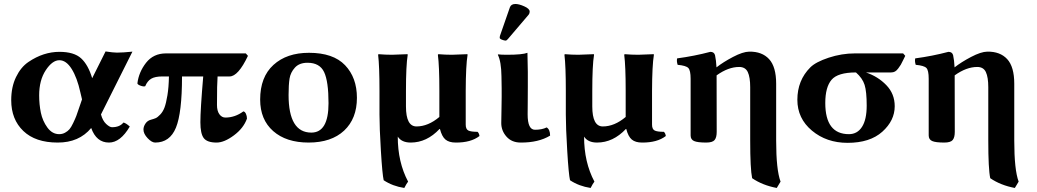

<svg xmlns="http://www.w3.org/2000/svg" viewBox="-20 -703 5186 960"><path d="M390.1 -206.1 381.8 -241.2Q365.7 -314.5 338.4 -358.2Q311 -401.9 276.9 -401.9Q241.7 -401.9 208.7 -351.8Q175.8 -301.8 175.8 -226.1Q175.8 -181.2 184.3 -139.6Q192.9 -98.1 217 -65.2Q241.2 -32.2 275.9 -32.2Q292 -32.2 305.4 -39.6Q318.8 -46.9 327.4 -56.9Q335.9 -66.9 345.9 -87.9Q356 -108.9 361.6 -123.5Q367.2 -138.2 377 -168ZM276.9 -443.8Q350.1 -443.8 385.5 -411.4Q420.9 -378.9 440.9 -312L507.8 -445.8Q545.9 -439.9 564.9 -439.9Q593.8 -439.9 642.1 -444.8L484.9 -130.9Q493.2 -99.6 510.7 -83.3Q528.3 -66.9 540 -66.9Q578.6 -66.9 597.2 -90.3Q609.4 -87.9 628.9 -70.3Q582 9.8 524.9 9.8Q461.9 9.8 436 -63Q375 10.3 268.1 9.8Q157.2 9.8 96.7 -48.1Q36.1 -106 36.1 -202.1Q36.1 -268.1 60.1 -317.6Q84 -367.2 122.1 -393.1Q160.2 -418.9 199 -431.4Q237.8 -443.8 276.9 -443.8Z M1209 -436 1219.7 -423.8Q1170.9 -320.8 1127.9 -320.8H1067.9Q1064.9 -284.7 1064.9 -178.2Q1064.9 -148.4 1076.9 -131.8Q1088.9 -115.2 1106.9 -115.2Q1154.8 -115.2 1196.8 -146Q1204.6 -145 1209.7 -134Q1214.8 -123 1214.8 -109.9Q1197.8 -62 1149.4 -26.1Q1101.1 9.8 1063 9.8Q1016.1 9.8 999 -12.2Q981.9 -34.2 981.9 -91.8Q981.9 -154.8 996.1 -320.8H890.1Q890.1 -138.7 859.6 -64.5Q829.1 9.8 755.9 9.8Q738.8 9.8 718 -12.2Q697.3 -34.2 697.3 -55.2Q697.3 -70.3 707.3 -85.2Q717.3 -100.1 734.9 -104.5Q749.5 -108.4 758.5 -112.3Q767.6 -116.2 781 -130.1Q794.4 -144 802.5 -165.3Q810.5 -186.5 817.1 -226.6Q823.7 -266.6 824.7 -320.8H792Q754.9 -320.8 735.8 -309.3Q716.8 -297.9 706.1 -272Q698.2 -269 683.1 -274.4Q668 -279.8 667 -286.1Q673.8 -342.3 710.4 -389.2Q747.1 -436 810.1 -436Z M1280.8 -205.1Q1280.8 -317.9 1347.2 -378.4Q1413.6 -439 1524.9 -439Q1646 -439 1705.3 -377Q1764.6 -314.9 1764.6 -213.9Q1764.6 -109.9 1700.7 -50Q1636.7 9.8 1522.9 9.8Q1411.1 9.8 1345.9 -47.6Q1280.8 -105 1280.8 -205.1ZM1517.6 -389.2Q1476.6 -389.2 1454.6 -365Q1432.6 -340.8 1427.7 -309.8Q1422.9 -278.8 1422.9 -228Q1422.9 -40 1536.6 -40Q1622.6 -40 1622.6 -187Q1622.6 -295.9 1600.6 -342.5Q1578.6 -389.2 1517.6 -389.2Z M2009.8 -248V-170.9Q2009.8 -70.8 2062.5 -70.8Q2120.6 -70.8 2176.8 -118.2V-250Q2176.8 -373 2169.4 -429.2L2171.9 -432.1Q2206.1 -429.2 2239.7 -429.2Q2239.7 -429.2 2316.9 -432.1L2317.9 -429.2Q2309.1 -376 2308.6 -249V-80.1Q2308.6 -57.1 2321.5 -50.5Q2334.5 -43.9 2367.7 -43.9Q2375.5 -37.1 2377.4 -22.9Q2334.5 10.3 2258.8 9.8Q2225.6 9.8 2207.5 -5.1Q2189.5 -20 2179.7 -58.1H2177.7Q2113.8 9.8 2033.7 9.8Q1987.8 9.8 1968.8 -20Q1968.8 107.9 2020.5 205.1Q2012.7 214.8 2001.5 236.8Q1943.4 228 1898.4 198.2Q1891.6 168.5 1884.5 51.8Q1877.4 -64.9 1877.4 -129.9V-249Q1877.4 -373 1870.6 -429.2L1872.6 -432.1Q1906.7 -429.2 1940.4 -429.2L2017.6 -432.1L2018.6 -429.2Q2009.8 -376 2009.8 -248Z M2557.1 -683.1Q2575.2 -683.1 2601.8 -671.1Q2628.4 -659.2 2628.4 -645Q2628.4 -636.2 2623.5 -629.9L2519.5 -507.8Q2512.7 -500 2508.3 -500Q2501.5 -500 2490 -504.4Q2478.5 -508.8 2478.5 -514.2Q2478.5 -520 2479.5 -522.9L2529.3 -666Q2535.2 -683.1 2557.1 -683.1ZM2488.3 -261.2 2487.3 -321.8Q2486.3 -395 2469.2 -429.2L2471.2 -431.2Q2483.4 -429.2 2515.1 -429.2Q2592.3 -429.2 2617.2 -439Q2619.1 -375 2619.1 -342.8V-272Q2619.1 -238.3 2618.7 -190.4Q2618.2 -142.6 2618.2 -130.9Q2618.2 -53.7 2655.3 -54.2Q2689.5 -54.2 2713.4 -65.9Q2730.5 -55.2 2730.5 -24.9Q2672.4 10.3 2583.5 9.8Q2538.6 9.8 2512.5 -19.8Q2486.3 -49.3 2486.3 -87.9Q2486.3 -92.8 2487.5 -159.4Q2488.8 -226.1 2488.3 -261.2Z M2941.4 -248V-170.9Q2941.4 -70.8 2994.1 -70.8Q3052.2 -70.8 3108.4 -118.2V-250Q3108.4 -373 3101.1 -429.2L3103.5 -432.1Q3137.7 -429.2 3171.4 -429.2Q3171.4 -429.2 3248.5 -432.1L3249.5 -429.2Q3240.7 -376 3240.2 -249V-80.1Q3240.2 -57.1 3253.2 -50.5Q3266.1 -43.9 3299.3 -43.9Q3307.1 -37.1 3309.1 -22.9Q3266.1 10.3 3190.4 9.8Q3157.2 9.8 3139.2 -5.1Q3121.1 -20 3111.3 -58.1H3109.4Q3045.4 9.8 2965.3 9.8Q2919.4 9.8 2900.4 -20Q2900.4 107.9 2952.1 205.1Q2944.3 214.8 2933.1 236.8Q2875 228 2830.1 198.2Q2823.2 168.5 2816.2 51.8Q2809.1 -64.9 2809.1 -129.9V-249Q2809.1 -373 2802.2 -429.2L2804.2 -432.1Q2838.4 -429.2 2872.1 -429.2L2949.2 -432.1L2950.2 -429.2Q2941.4 -376 2941.4 -248Z M3563.5 -43.5Q3563.5 -15.6 3553 -2.9Q3542.5 9.8 3510.7 9.8Q3467.8 9.8 3450.4 2.2Q3433.1 -5.4 3433.1 -25.9Q3433.1 -215.3 3433.1 -309.1Q3433.1 -351.1 3421.6 -363Q3410.2 -375 3368.2 -378.9Q3362.3 -397.9 3365.7 -411.1Q3450.7 -422.4 3531.7 -443.8Q3550.8 -443.8 3555.2 -426.8Q3560.5 -402.8 3562.5 -366.2Q3595.2 -392.1 3644.8 -418.2Q3694.3 -444.3 3726.1 -444.8Q3790 -445.8 3825.4 -407.5Q3860.8 -369.1 3860.8 -284.2V0Q3860.8 146 3882.8 205.1L3863.8 236.8Q3793 223.6 3740.7 188Q3731 142.1 3731 0V-267.1Q3731 -316.9 3719 -342.5Q3707 -368.2 3675.8 -368.2Q3621.6 -368.2 3563 -326.2V-321.3Q3563 -229 3563.5 -43.5Z M4435.5 -340.8H4309.6Q4369.6 -320.8 4411.6 -277.3Q4453.6 -233.9 4453.6 -171.9Q4453.6 -100.1 4391.6 -44.4Q4329.6 11.2 4217.8 11.2Q4112.8 11.2 4039.8 -49.8Q3966.8 -110.8 3966.8 -204.1Q3966.8 -301.3 4031.7 -366.2Q4058.6 -393.1 4123.5 -414.6Q4188.5 -436 4254.4 -436H4495.6L4506.3 -423.8Q4503.4 -418.9 4496.1 -403.1Q4488.8 -387.2 4484.1 -379.6Q4479.5 -372.1 4471.4 -361.1Q4463.4 -350.1 4455.1 -345.5Q4446.8 -340.8 4435.5 -340.8ZM4224.6 -32.2Q4266.6 -32.2 4290 -68.6Q4313.5 -105 4313.5 -175Q4313.5 -245.1 4303 -278.6Q4292.5 -312 4259.8 -340.8Q4168.9 -340.8 4137.7 -304Q4106.4 -267.1 4106.4 -188Q4106.4 -32.2 4224.6 -32.2Z M4753.9 -43.5Q4753.9 -15.6 4743.4 -2.9Q4732.9 9.8 4701.2 9.8Q4658.2 9.8 4640.9 2.2Q4623.5 -5.4 4623.5 -25.9Q4623.5 -215.3 4623.5 -309.1Q4623.5 -351.1 4612.1 -363Q4600.6 -375 4558.6 -378.9Q4552.7 -397.9 4556.2 -411.1Q4641.1 -422.4 4722.2 -443.8Q4741.2 -443.8 4745.6 -426.8Q4751 -402.8 4752.9 -366.2Q4785.6 -392.1 4835.2 -418.2Q4884.8 -444.3 4916.5 -444.8Q4980.5 -445.8 5015.9 -407.5Q5051.3 -369.1 5051.3 -284.2V0Q5051.3 146 5073.2 205.1L5054.2 236.8Q4983.4 223.6 4931.2 188Q4921.4 142.1 4921.4 0V-267.1Q4921.4 -316.9 4909.4 -342.5Q4897.5 -368.2 4866.2 -368.2Q4812 -368.2 4753.4 -326.2V-321.3Q4753.4 -229 4753.9 -43.5Z"/></svg>

Font: Linux Biolinum
Style: Bold
Weight: 700
Designer: Philipp H. Poll
Foundry: Philipp H. Poll
Version: Version 1.3.2 ; ttfautohint (v0.9)